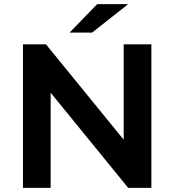

<svg xmlns="http://www.w3.org/2000/svg" viewBox="-20 -916 850 936"><path d="M92 0V-700H204L583 -235V-700H718V0H605L227 -464V0ZM319 -757 454 -896H605L429 -757Z"/></svg>

Font: Belfius21
Style: Bold
Weight: 700
Designer: Montserrat's base design by Julieta Ulanovsky, modified by Coast SPRL for Belfius Bank NV.
Foundry: Montserrat's base design by Julieta Ulanovsky, modified by Coast SPRL for Belfius Bank NV.
Version: Version 2.000;FEAKit 1.0